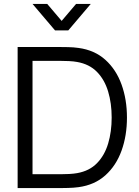

<svg xmlns="http://www.w3.org/2000/svg" viewBox="-20 -960 711 980"><path d="M288.3 0H70V-720H288.3Q299.8 -720 327.7 -719.5Q355.5 -719 381 -715.3Q463 -704.2 518 -654.5Q573 -604.8 600.5 -528.3Q628 -451.8 628 -360Q628 -267.8 600.5 -191.3Q573 -114.8 518 -65.3Q463 -15.8 381 -4.7Q355.8 -1.3 327.5 -0.7Q299.2 0 288.3 0ZM146 -649.3V-70.7H288.3Q308.8 -70.7 332.7 -71.9Q356.5 -73.2 373.7 -76.3Q436.7 -87.5 475.4 -127.5Q514.2 -167.5 532.1 -227.8Q550 -288.2 550 -360Q550 -432.7 531.9 -493Q513.8 -553.3 475 -593Q436.2 -632.7 373.7 -643.7Q356.5 -647 332.2 -648.2Q307.8 -649.3 288.3 -649.3ZM221 -940H146L260.7 -805H328.7L443.3 -940H368.3L294.7 -853.3Z"/></svg>

Font: Manrope Variable Light
Style: Regular
Weight: 200
Designer: Mikhail Sharanda
Foundry: Mikhail Sharanda
Version: Version 4.505